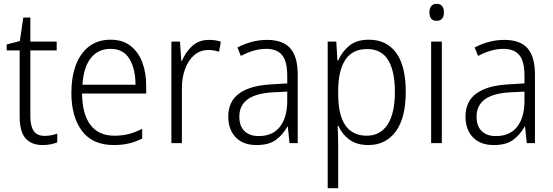

<svg xmlns="http://www.w3.org/2000/svg" viewBox="-20 -750 2899 1006"><path d="M214 -38Q232 -38 249.5 -41.5Q267 -45 280 -50V-4Q265 2 246 6Q227 10 204 10Q144 10 113.5 -25.5Q83 -61 83 -139V-486H15V-517L84 -535L102 -658H139V-532H277V-486H139V-141Q139 -90 156.5 -64Q174 -38 214 -38Z M560 -542Q622 -542 663.5 -510Q705 -478 725.5 -423.5Q746 -369 746 -300V-260H410Q411 -152 454 -95.5Q497 -39 579 -39Q620 -39 653.5 -47.5Q687 -56 725 -75V-24Q691 -7 655.5 1.5Q620 10 576 10Q465 10 409.5 -64Q354 -138 354 -263Q354 -346 377.5 -409Q401 -472 447 -507Q493 -542 560 -542ZM559 -494Q495 -494 456.5 -446.5Q418 -399 412 -306H690Q690 -388 658.5 -441Q627 -494 559 -494Z M1075 -541Q1109 -541 1137 -532L1128 -479Q1115 -483 1101 -485.5Q1087 -488 1072 -488Q1029 -488 998 -461.5Q967 -435 950 -389.5Q933 -344 933 -287V0H878V-532H923L930 -430H933Q951 -475 986 -508Q1021 -541 1075 -541Z M1379 -541Q1462 -541 1501 -497Q1540 -453 1540 -358V0H1497L1488 -87H1486Q1462 -44 1425.5 -17Q1389 10 1324 10Q1253 10 1214.5 -31Q1176 -72 1176 -139Q1176 -219 1233.5 -260.5Q1291 -302 1401 -308L1485 -313V-352Q1485 -430 1457.5 -462Q1430 -494 1375 -494Q1342 -494 1309 -484.5Q1276 -475 1242 -457L1224 -501Q1257 -519 1297 -530Q1337 -541 1379 -541ZM1407 -266Q1234 -256 1234 -139Q1234 -89 1261 -63Q1288 -37 1335 -37Q1408 -37 1446 -85Q1484 -133 1485 -217V-270Z M1913 -542Q2005 -542 2055.5 -473.5Q2106 -405 2106 -269Q2106 -132 2053.5 -61Q2001 10 1910 10Q1847 10 1808.5 -20Q1770 -50 1753 -91H1749Q1750 -69 1751 -44Q1752 -19 1752 4V236H1697V-532H1742L1748 -433H1752Q1771 -478 1809.5 -510Q1848 -542 1913 -542ZM1904 -493Q1827 -493 1790 -437.5Q1753 -382 1752 -280V-257Q1752 -39 1902 -39Q1972 -39 2010.5 -97Q2049 -155 2049 -269Q2049 -378 2013.5 -435.5Q1978 -493 1904 -493Z M2268 -730Q2287 -730 2296.5 -718Q2306 -706 2306 -686Q2306 -641 2268 -641Q2230 -641 2230 -686Q2230 -706 2239.5 -718Q2249 -730 2268 -730ZM2295 -532V0H2239V-532Z M2622 -541Q2705 -541 2744 -497Q2783 -453 2783 -358V0H2740L2731 -87H2729Q2705 -44 2668.5 -17Q2632 10 2567 10Q2496 10 2457.5 -31Q2419 -72 2419 -139Q2419 -219 2476.5 -260.5Q2534 -302 2644 -308L2728 -313V-352Q2728 -430 2700.5 -462Q2673 -494 2618 -494Q2585 -494 2552 -484.5Q2519 -475 2485 -457L2467 -501Q2500 -519 2540 -530Q2580 -541 2622 -541ZM2650 -266Q2477 -256 2477 -139Q2477 -89 2504 -63Q2531 -37 2578 -37Q2651 -37 2689 -85Q2727 -133 2728 -217V-270Z"/></svg>

Font: Noto Sans Myanmar SemiCondensed Light
Style: Regular
Weight: 300
Width: 4
Designer: Monotype Design Team
Foundry: Monotype Imaging Inc.
Version: Version 2.107; ttfautohint (v1.8.4.7-5d5b)